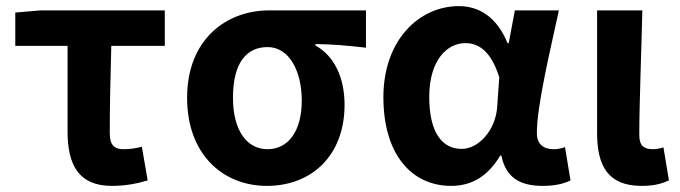

<svg xmlns="http://www.w3.org/2000/svg" viewBox="-20 -594 2223 628"><path d="M346 14C391 14 431 6 463 -4L444 -114C420 -108 403 -106 383 -106C356 -106 339 -118 339 -158C339 -236 341 -340 344 -444H519V-560H112L30 -553V-444H201V-164C201 -55 237 14 346 14Z M853 14C1000 14 1107 -86 1107 -251C1107 -342 1072 -412 1012 -445V-450C1072 -449 1115 -445 1177 -438V-560H860C722 -560 592 -467 592 -274C592 -88 710 14 853 14ZM855 -106C787 -106 742 -168 742 -274C742 -391 788 -440 855 -440C927 -440 967 -360 967 -265C967 -165 923 -106 855 -106Z M1456 14C1524 14 1577 -19 1616 -85H1620C1634 -14 1680 14 1755 14C1797 14 1827 6 1846 -4L1828 -113C1815 -108 1802 -106 1791 -106C1759 -106 1736 -121 1736 -159C1736 -248 1779 -426 1808 -560H1664L1644 -453H1640C1605 -539 1546 -574 1481 -574C1351 -574 1234 -463 1234 -276C1234 -93 1323 14 1456 14ZM1490 -107C1425 -107 1384 -162 1384 -277C1384 -398 1443 -453 1502 -453C1549 -453 1588 -422 1613 -341L1606 -242C1600 -168 1546 -107 1490 -107Z M2078 14C2122 14 2146 6 2168 -4L2150 -112C2138 -108 2125 -106 2116 -106C2086 -106 2071 -117 2071 -153C2071 -257 2078 -424 2081 -560H1933V-159C1933 -54 1967 14 2078 14Z"/></svg>

Font: DAIFUKU Sans JP
Style: Bold
Weight: 700
Designer: Original font ‘Source Han Sans JP’ : Ryoko NISHIZUKA  (kana, bopomofo & ideographs); Paul D. Hunt (Latin, Greek & Cyrill
Foundry: Daifuku
Version: Version 1.001